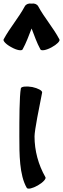

<svg xmlns="http://www.w3.org/2000/svg" viewBox="-76 -1057 365 1112"><path d="M55 -771C76 -809 91 -851 107 -892C123 -851 137 -809 158 -771C163 -761 192 -766 223 -783C253 -799 274 -820 268 -829C233 -896 181 -954 145 -1021C138 -1033 123 -1039 107 -1036C90 -1039 75 -1033 68 -1021C32 -954 -19 -896 -55 -829C-60 -820 -40 -799 -9 -783C21 -766 50 -761 55 -771ZM45 -546C36 -500 36 -360 36 -267C36 -164 36 -43 79 31C85 41 113 34 143 17C173 0 193 -22 187 -31C146 -103 124 -184 124 -267C124 -302 151 -436 168 -521C170 -532 144 -546 111 -553C77 -559 48 -556 45 -546Z"/></svg>

Font: Nupuram
Style: Bold
Weight: 700
Designer: Santhosh Thottingal (santhosh.thottingal@gmail.com)
Foundry: SMC
Version: Version 1.000